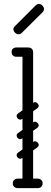

<svg xmlns="http://www.w3.org/2000/svg" viewBox="-20 -971 261 991"><path d="M123 0Q96 0 96 -26V-700Q96 -726 123 -726Q151 -726 151 -700V-26Q151 0 123 0ZM150 -702Q148 -689 141 -685Q137 -678 116 -678H65Q53 -678 46 -685Q40 -691 40 -702Q40 -714 46 -719Q53 -726 65 -726H116Q127 -726 133 -724.5Q139 -723 140 -721Q144 -717 147 -712Q150 -707 150 -702ZM46 -25Q46 -36 53 -42Q60 -49 72 -49H121Q133 -49 140 -43Q147 -36 147 -25Q147 -13 140 -6Q133 0 121 0H72Q60 0 53 -7Q46 -13 46 -25ZM200 -25Q200 -13 193 -7Q186 0 174 0H125Q114 0 106 -6Q99 -13 99 -25Q99 -36 106 -43Q114 -49 125 -49H174Q186 -49 193 -42Q200 -36 200 -25ZM94 -357Q87 -352 80.5 -354Q74 -356 69 -362Q65 -369 66 -375Q67 -381 74 -386L151 -440Q159 -446 165.5 -443Q172 -440 176 -435Q181 -428 179.5 -422Q178 -416 171 -411ZM94 -155Q87 -150 80.5 -152Q74 -154 69 -160Q65 -167 66 -173Q67 -179 74 -184L151 -238Q159 -244 165.5 -241Q172 -238 176 -233Q181 -226 179.5 -220Q178 -214 171 -209ZM94 -256Q87 -251 80.5 -253Q74 -255 69 -261Q65 -268 66 -274Q67 -280 74 -285L151 -339Q159 -345 165.5 -342Q172 -339 176 -334Q181 -327 179.5 -321Q178 -315 171 -310ZM91 -800Q85 -794 76 -794Q66 -794 58 -802Q49 -811 49 -820Q49 -828 56 -835L163 -942Q172 -951 181 -951Q190 -951 199 -942Q207 -934 207 -924Q207 -915 198 -906Z"/></svg>

Font: Agu Display Uzo
Style: Regular
Weight: 400
Designer: Oluwaseun Badejo
Version: Version 1.103